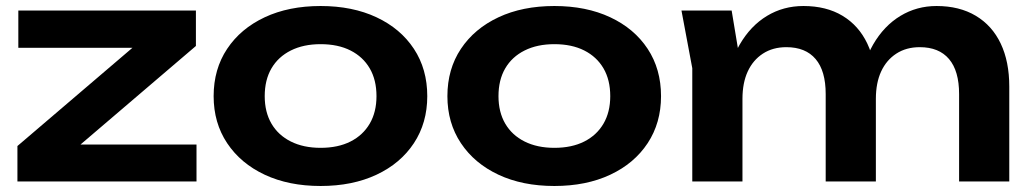

<svg xmlns="http://www.w3.org/2000/svg" viewBox="-20 -604 3434 639"><path d="M38 0V-118L456 -475L568 -445H41V-569H632V-451L214 -94L118 -123H634V0Z M1047 15Q941 15 861 -22.5Q781 -60 736 -127.5Q691 -195 691 -284Q691 -374 736 -441.5Q781 -509 861 -546.5Q941 -584 1047 -584Q1153 -584 1233 -546.5Q1313 -509 1357.5 -441.5Q1402 -374 1402 -284Q1402 -195 1357.5 -127.5Q1313 -60 1233 -22.5Q1153 15 1047 15ZM1047 -112Q1105 -112 1146.5 -133Q1188 -154 1210.5 -192.5Q1233 -231 1233 -284Q1233 -338 1210.5 -376.5Q1188 -415 1146.5 -436Q1105 -457 1047 -457Q990 -457 948 -436Q906 -415 883.5 -376.5Q861 -338 861 -284Q861 -231 883.5 -192.5Q906 -154 948 -133Q990 -112 1047 -112Z M1825 15Q1719 15 1639 -22.5Q1559 -60 1514 -127.5Q1469 -195 1469 -284Q1469 -374 1514 -441.5Q1559 -509 1639 -546.5Q1719 -584 1825 -584Q1931 -584 2011 -546.5Q2091 -509 2135.5 -441.5Q2180 -374 2180 -284Q2180 -195 2135.5 -127.5Q2091 -60 2011 -22.5Q1931 15 1825 15ZM1825 -112Q1883 -112 1924.5 -133Q1966 -154 1988.5 -192.5Q2011 -231 2011 -284Q2011 -338 1988.5 -376.5Q1966 -415 1924.5 -436Q1883 -457 1825 -457Q1768 -457 1726 -436Q1684 -415 1661.5 -376.5Q1639 -338 1639 -284Q1639 -231 1661.5 -192.5Q1684 -154 1726 -133Q1768 -112 1825 -112Z M2248 -569H2415L2451 -352V0H2284V-377ZM2654 -584Q2730 -584 2784 -551.5Q2838 -519 2866.5 -459Q2895 -399 2895 -316V0H2728V-291Q2728 -368 2694.5 -407.5Q2661 -447 2597 -447Q2552 -447 2519 -425.5Q2486 -404 2468.5 -366Q2451 -328 2451 -275L2396 -304Q2406 -394 2442 -456Q2478 -518 2532.5 -551Q2587 -584 2654 -584ZM3097 -584Q3173 -584 3227.5 -551.5Q3282 -519 3310.5 -459Q3339 -399 3339 -316V0H3172V-291Q3172 -368 3138.5 -407.5Q3105 -447 3041 -447Q2996 -447 2963 -425.5Q2930 -404 2912.5 -366Q2895 -328 2895 -275L2840 -304Q2850 -394 2886 -456Q2922 -518 2976.5 -551Q3031 -584 3097 -584Z"/></svg>

Font: Unbounded Medium
Style: Regular
Weight: 500
Designer: Luke Prowse, Jean-Baptiste Morizot, Fátima Lázaro, Florian Runge
Foundry: NaN
Version: Version 1.700